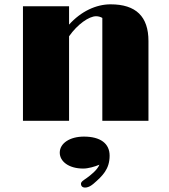

<svg xmlns="http://www.w3.org/2000/svg" viewBox="-20 -550 771 874"><path d="M84.5 0H294.4V-384.8C333 -439.9 385.3 -476.1 417.5 -476.1C428.2 -476.1 439 -472.7 445.8 -468.3V0H655.8V-363.3C655.8 -474.6 599.1 -530.3 483.4 -530.3C417.5 -530.3 349.1 -498.5 294.4 -438V-521.5H84.5ZM361.8 71.8C298.8 71.8 252 101.6 252 145C252 184.1 292 217.3 358.9 217.3C381.3 217.3 412.1 208.5 432.6 199.7C422.4 224.6 392.1 247.6 375.5 259.8C361.3 270 348.1 276.9 348.6 287.1C349.1 300.3 358.9 305.7 374 303.2C384.8 301.3 394 295.9 404.8 287.1C446.8 251 479 219.7 479 158.7C479 103 437 71.8 361.8 71.8Z"/></svg>

Font: Limelight
Style: Regular
Weight: 400
Designer: Nicole Fally
Foundry: Nicole Fally
Version: Version 1.002